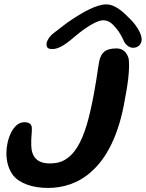

<svg xmlns="http://www.w3.org/2000/svg" viewBox="-20 -846 684 900"><path d="M225 -616C241.5 -616 257 -621.5 278.5 -634.5C297 -646.5 318.5 -663.5 339 -681.5C382 -717.5 435.5 -751 463 -751C490 -751 506.5 -736 527 -710.5C540 -695 553 -671.5 562.5 -649.5C572.5 -632 589 -622 604 -622C627 -622 644 -638 644 -661.5C644 -693.5 610 -740 581 -765.5C549 -799 513.5 -825.5 479 -825.5C432 -825.5 367 -788.5 306.5 -747.5C278.5 -728 261.5 -713 232.5 -691.5C211 -676 198 -652.5 198 -638.5C198 -621.5 207 -616 225 -616ZM205 35C273 35 347 14.5 409 -42C477 -103 537 -207.5 566 -384C584 -474.5 588 -536.5 583 -571.5C574.5 -600 557.5 -619 526 -619C471.5 -619 454 -597 445.5 -560.5C438 -527 430.5 -442.5 403 -323.5C383 -236 355.5 -159.5 311.5 -117.5C284 -92 257.5 -80 212.5 -80C154 -80 128 -111 126.5 -164C125 -205 131 -225 129 -250C126 -266 116 -273 93 -273C41 -273 10 -191 10 -128.5C10 -87.5 20.5 -51.5 42 -23.5C73 14.5 134 35 205 35Z"/></svg>

Font: Gluten
Style: Italic
Weight: 400
Italic angle: -13°
Designer: Tyler Finck
Foundry: Etcetera Type Company
Version: Version 0.920